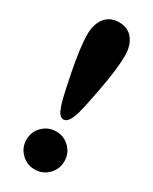

<svg xmlns="http://www.w3.org/2000/svg" viewBox="-195 -777 673 842"><g transform="rotate(30 142.0 -356.5)"><path d="M46.9 -613.8Q46.9 -666 72 -697.5Q97.2 -729 142.1 -729Q187 -729 211.9 -697.5Q236.8 -666 236.8 -613.8Q236.8 -546.9 214.1 -427.7Q191.4 -308.6 182.1 -284.2Q176.3 -269.5 171.9 -260.7Q167.5 -252 159.7 -244.6Q151.9 -237.3 142.1 -237.3Q132.3 -237.3 124.8 -245.1Q117.2 -252.9 113.8 -260.5Q110.4 -268.1 104.5 -284.2Q94.7 -309.6 70.8 -429.2Q46.9 -548.8 46.9 -613.8ZM74.5 -12.5Q46.4 -40.5 46.4 -80.6Q46.4 -120.6 74.5 -148.4Q102.5 -176.3 142.6 -176.3Q182.6 -176.3 210.4 -148.4Q238.3 -120.6 238.3 -80.6Q238.3 -40.5 210.4 -12.5Q182.6 15.6 142.6 15.6Q102.5 15.6 74.5 -12.5Z"/></g></svg>

Font: Cooper*
Style: Bold
Weight: 700
Designer: Owen Earl
Foundry: indestructible type*
Version: Version 0.001